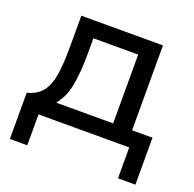

<svg xmlns="http://www.w3.org/2000/svg" viewBox="-115 -608 885 876"><g transform="rotate(20 327.0 -170.0)"><path d="M21 150V-74.5Q69.5 -87 93.8 -118.2Q118 -149.5 126.5 -203.2Q135 -257 135 -336.5V-490H531.5V-78H630.5V150H546V0H105.5V150ZM222 -336.5Q222 -247 209.8 -183Q197.5 -119 163 -78H439.5V-412H222Z"/></g></svg>

Font: Geologica Light
Style: Regular
Weight: 300
Designer: Sindre Bremnes, Frode Helland
Foundry: Monokrom Skriftforlag AS
Version: Version 1.010; ttfautohint (v1.8.4.7-5d5b);gftools[0.9.28]